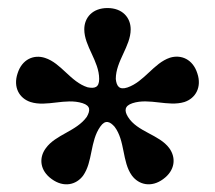

<svg xmlns="http://www.w3.org/2000/svg" viewBox="-20 -764 543 485"><path d="M110.8 -311.5C141.1 -289.6 172.4 -296.9 189.9 -320.3C214.8 -355.5 207 -407.2 233.4 -444.3C246.1 -462.4 257.8 -457 269.5 -443.8C296.4 -408.2 288.1 -355.5 313 -320.8C330.6 -296.9 362.3 -289.6 392.1 -311.5C422.4 -333.5 425.3 -365.2 407.7 -389.6C382.3 -424.3 326.7 -430.7 303.2 -468.8C293.9 -483.9 293.9 -496.6 314.9 -503.4C357.4 -517.1 404.8 -493.7 445.8 -506.3C474.1 -515.6 490.2 -543.9 478.5 -578.6C467.3 -614.3 437.5 -627 409.2 -618.2C368.2 -604.5 344.7 -557.6 301.8 -543C280.8 -536.1 274.4 -546.9 272.5 -564.5C272.5 -609.9 310.1 -647 310.1 -689.9C310.1 -719.7 289.1 -743.7 251.5 -743.7C213.9 -743.7 192.9 -719.7 192.9 -689.9C192.9 -647 230.5 -609.9 230.5 -564.5C230.5 -542.5 218.8 -540 201.2 -543.5C158.2 -557.1 134.8 -604.5 93.8 -617.7C65.4 -627 35.6 -614.3 24.4 -578.6C12.7 -543.5 28.8 -515.6 57.1 -506.3C98.1 -493.2 145 -517.1 188.5 -503.4C209.5 -496.6 208 -484.4 199.2 -468.8C172.9 -432.1 120.6 -424.3 95.7 -389.6C77.6 -365.2 80.6 -333 110.8 -311.5Z"/></svg>

Font: Arbutus Slab
Style: Regular
Weight: 400
Designer: Karolina Lach
Foundry: Karolina Lach
Version: Version 1.001